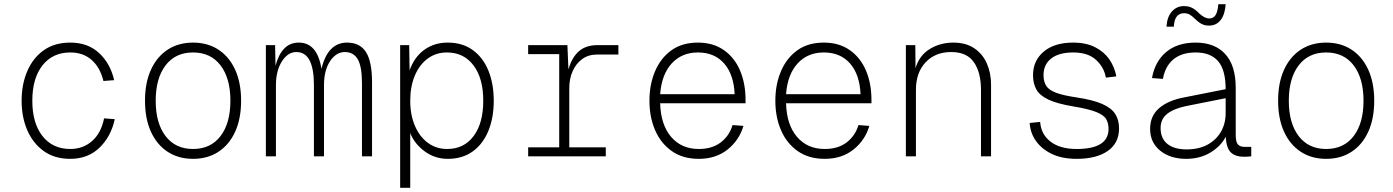

<svg xmlns="http://www.w3.org/2000/svg" viewBox="-20 -745 6640 915"><path d="M315 12Q240 12 188.5 -25Q137 -62 110 -124.5Q83 -187 83 -265Q83 -343 110 -406Q137 -469 188.5 -505.5Q240 -542 315 -542Q399 -542 452.5 -492Q506 -442 524 -363L473 -359Q457 -424 416.5 -459.5Q376 -495 315 -495Q231 -495 182.5 -433.5Q134 -372 134 -265Q134 -158 182.5 -96.5Q231 -35 315 -35Q376 -35 419 -73Q462 -111 476 -181L527 -177Q509 -94 454 -41Q399 12 315 12Z M900 12Q830 12 778.5 -22Q727 -56 699 -118Q671 -180 671 -265Q671 -350 699 -412Q727 -474 778.5 -508Q830 -542 900 -542Q970 -542 1021.5 -508Q1073 -474 1101 -412Q1129 -350 1129 -265Q1129 -180 1101 -118Q1073 -56 1021.5 -22Q970 12 900 12ZM900 -35Q984 -35 1031 -96.5Q1078 -158 1078 -265Q1078 -372 1031 -433.5Q984 -495 900 -495Q816 -495 769 -433.5Q722 -372 722 -265Q722 -158 769 -96.5Q816 -35 900 -35Z M1247 0V-530H1291L1293 -432Q1307 -485 1334.5 -513.5Q1362 -542 1404 -542Q1492 -542 1512 -417Q1542 -542 1634 -542Q1695 -542 1724 -497Q1753 -452 1753 -353V0H1705V-348Q1705 -428 1685 -462.5Q1665 -497 1623 -497Q1582 -497 1553 -453.5Q1524 -410 1524 -339V0H1476V-340Q1476 -417 1455.5 -457Q1435 -497 1392 -497Q1352 -497 1323.5 -452.5Q1295 -408 1295 -339V0Z M1887 150V-530H1930L1932 -410Q1955 -474 2002.5 -508Q2050 -542 2113 -542Q2184 -542 2233 -506.5Q2282 -471 2307.5 -408.5Q2333 -346 2333 -265Q2333 -184 2307.5 -121.5Q2282 -59 2233 -23.5Q2184 12 2114 12Q2052 12 2003.5 -24Q1955 -60 1935 -111V150ZM2111 -35Q2191 -35 2237 -96.5Q2283 -158 2283 -265Q2283 -372 2236.5 -433.5Q2190 -495 2110 -495Q2058 -495 2018.5 -466Q1979 -437 1957 -385Q1935 -333 1935 -265Q1935 -197 1957.5 -145Q1980 -93 2019.5 -64Q2059 -35 2111 -35Z M2497 0V-43H2645V-487H2497V-530H2684L2689 -414Q2705 -471 2738.5 -500.5Q2772 -530 2828 -530H2927V-485H2824Q2784 -485 2754.5 -463.5Q2725 -442 2709 -406Q2693 -370 2693 -325V-43H2867V0Z M3310 12Q3234 12 3181.5 -25Q3129 -62 3102 -124.5Q3075 -187 3075 -265Q3075 -343 3102 -406Q3129 -469 3180 -505.5Q3231 -542 3306 -542Q3379 -542 3430 -506Q3481 -470 3507 -408.5Q3533 -347 3533 -269V-253H3126Q3129 -150 3178.5 -92.5Q3228 -35 3310 -35Q3374 -35 3415 -66.5Q3456 -98 3471 -149L3523 -145Q3503 -77 3447.5 -32.5Q3392 12 3310 12ZM3126 -296H3481Q3477 -390 3431 -442.5Q3385 -495 3306 -495Q3229 -495 3181 -442.5Q3133 -390 3126 -296Z M3910 12Q3834 12 3781.5 -25Q3729 -62 3702 -124.5Q3675 -187 3675 -265Q3675 -343 3702 -406Q3729 -469 3780 -505.5Q3831 -542 3906 -542Q3979 -542 4030 -506Q4081 -470 4107 -408.5Q4133 -347 4133 -269V-253H3726Q3729 -150 3778.5 -92.5Q3828 -35 3910 -35Q3974 -35 4015 -66.5Q4056 -98 4071 -149L4123 -145Q4103 -77 4047.5 -32.5Q3992 12 3910 12ZM3726 -296H4081Q4077 -390 4031 -442.5Q3985 -495 3906 -495Q3829 -495 3781 -442.5Q3733 -390 3726 -296Z M4297 0V-530H4342L4343 -420Q4361 -481 4411 -511.5Q4461 -542 4523 -542Q4583 -542 4623 -515Q4663 -488 4683 -442.5Q4703 -397 4703 -341V0H4655V-317Q4655 -399 4621.5 -448Q4588 -497 4513 -497Q4437 -497 4391 -448Q4345 -399 4345 -317V0Z M5111 12Q5042 12 4993.5 -11Q4945 -34 4917.5 -72.5Q4890 -111 4887 -159L4937 -164Q4941 -105 4986.5 -70Q5032 -35 5111 -35Q5263 -35 5263 -131Q5263 -158 5251.5 -177.5Q5240 -197 5203.5 -211.5Q5167 -226 5094 -238Q5017 -251 4976 -270.5Q4935 -290 4919 -318.5Q4903 -347 4903 -387Q4903 -456 4954 -499Q5005 -542 5094 -542Q5156 -542 5199 -520Q5242 -498 5267 -461.5Q5292 -425 5300 -381L5250 -375Q5242 -424 5203.5 -459.5Q5165 -495 5094 -495Q5027 -495 4990 -466.5Q4953 -438 4953 -387Q4953 -355 4966.5 -335Q4980 -315 5014 -302.5Q5048 -290 5109 -281Q5189 -269 5233 -249.5Q5277 -230 5295 -201.5Q5313 -173 5313 -133Q5313 -63 5259 -25.5Q5205 12 5111 12Z M5633 12Q5557 12 5509 -27Q5461 -66 5461 -131Q5461 -193 5504.5 -230Q5548 -267 5624 -281L5821 -320Q5821 -412 5785 -453.5Q5749 -495 5678 -495Q5612 -495 5572.5 -462.5Q5533 -430 5522 -369L5470 -373Q5484 -452 5537.5 -497Q5591 -542 5678 -542Q5769 -542 5819 -487.5Q5869 -433 5869 -326V-103Q5869 -68 5879.5 -56.5Q5890 -45 5912 -45H5943V0Q5938 1 5926.5 1.5Q5915 2 5906 2Q5869 2 5847 -17.5Q5825 -37 5821 -93Q5799 -49 5749 -18.5Q5699 12 5633 12ZM5635 -33Q5693 -33 5734.5 -55.5Q5776 -78 5798.5 -117Q5821 -156 5821 -206V-277L5635 -240Q5575 -228 5543 -203Q5511 -178 5511 -135Q5511 -85 5543.5 -59Q5576 -33 5635 -33ZM5741 -623Q5721 -623 5705.5 -631.5Q5690 -640 5675 -655Q5662 -668 5650.5 -675Q5639 -682 5622 -682Q5601 -682 5588.5 -667Q5576 -652 5574 -618H5539Q5542 -665 5565 -690.5Q5588 -716 5622 -716Q5646 -716 5663 -706.5Q5680 -697 5695 -681Q5721 -657 5743 -657Q5762 -657 5772.5 -672.5Q5783 -688 5786 -725H5821Q5818 -677 5797.5 -650Q5777 -623 5741 -623Z M6300 12Q6230 12 6178.5 -22Q6127 -56 6099 -118Q6071 -180 6071 -265Q6071 -350 6099 -412Q6127 -474 6178.5 -508Q6230 -542 6300 -542Q6370 -542 6421.5 -508Q6473 -474 6501 -412Q6529 -350 6529 -265Q6529 -180 6501 -118Q6473 -56 6421.5 -22Q6370 12 6300 12ZM6300 -35Q6384 -35 6431 -96.5Q6478 -158 6478 -265Q6478 -372 6431 -433.5Q6384 -495 6300 -495Q6216 -495 6169 -433.5Q6122 -372 6122 -265Q6122 -158 6169 -96.5Q6216 -35 6300 -35Z"/></svg>

Font: Geist Mono ExtraLight
Style: Regular
Weight: 200
Monospace: yes
Designer: Basement.studio, Andrés Briganti, Mateo Zaragoza
Foundry: Basement.studio, Vercel, Andrés Briganti, Guido Ferreyra, Mateo Zaragoza
Version: Version 1.500; ttfautohint (v1.8.4.7-5d5b)